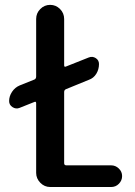

<svg xmlns="http://www.w3.org/2000/svg" viewBox="-20 -750 540 770"><path d="M58.6 -317.4Q43.9 -311.5 30.3 -320.3Q16.6 -329.1 16.6 -344.7Q16.6 -364.3 28.3 -381.8Q40 -399.4 58.6 -407.2L117.2 -430.7Q125 -433.6 125 -443.4V-673.8Q125 -697.3 141.6 -713.9Q158.2 -730.5 181.2 -730.5Q204.1 -730.5 220.7 -713.9Q237.3 -697.3 237.3 -673.8V-488.3Q237.3 -479.5 245.1 -483.4L335.9 -519.5Q350.6 -525.4 363.8 -517.1Q377 -508.8 377 -493.2Q377 -471.7 366.2 -454.1Q355.5 -436.5 335.9 -429.7L245.1 -392.6Q237.3 -389.6 237.3 -380.9V-95.7Q237.3 -86.9 246.1 -86.9H425.8Q443.4 -86.9 456.5 -74.2Q469.7 -61.5 469.7 -43.9Q469.7 -26.4 457 -13.2Q444.3 0 425.8 0H181.6Q158.2 0 141.6 -17.1Q125 -34.2 125 -56.6V-335.9Q125 -344.7 117.2 -340.8Z"/></svg>

Font: Rounded Mgen+ 1mn medium
Style: Regular
Weight: 500
Designer: [Source Han Sans]
Ryoko NISHIZUKA  (kana & ideographs); Paul D. Hunt (Latin, Greek & Cyrillic); Wenlong ZHANG  (bopomofo
Version: Version 1.059.20150602